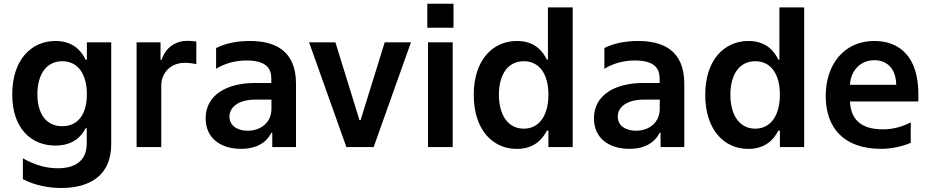

<svg xmlns="http://www.w3.org/2000/svg" viewBox="-20 -766 4841 1000"><path d="M298.3 213.1C453.1 213.1 559.3 144.2 559.3 -15.6V-545.5H432.5V-455.3H425.4C407.7 -494.7 365.1 -552.6 268.8 -552.6C142.8 -552.6 43.7 -453.8 43.7 -274.5C43.7 -96.6 142.8 -7.8 268.5 -7.8C361.9 -7.8 406.6 -57.9 425.4 -98H431.8V-19.9C431.8 80.6 360.4 110.4 280.9 110.4C221.2 110.4 162.3 94.1 99.1 58.6V167.3C164.1 200.6 235.8 213.1 298.3 213.1ZM304.3 -108.7C219.5 -108.7 174.7 -174.7 174.7 -275.2C174.7 -375.4 219.5 -447.1 304.3 -447.1C387.1 -447.1 432.5 -378.6 432.5 -274.9C432.5 -171.5 386.7 -108.7 304.3 -108.7Z M691.4 0H820V-320.7C820 -389.9 872.2 -438.9 942.8 -438.9C964.8 -438.9 991.5 -435 1002.5 -431.5V-549.7C990.8 -551.8 970.9 -553.3 956.3 -553.3C893.8 -553.3 841.6 -517.8 821.7 -454.5H816.1V-545.5H691.4Z M1235.4 9.2C1318.9 9.2 1369 -25.6 1393.8 -74.9H1398.1V0H1521.7V-330.3C1521.7 -509.2 1403.1 -552.6 1281.2 -552.6C1221.2 -552.6 1158.7 -542.6 1105.5 -516V-407.7C1145.2 -432.5 1199.2 -451 1264.9 -451C1396.7 -451 1393.1 -380.3 1393.1 -345.9V-333.8H1307.9C1161.2 -333.8 1051.1 -271.3 1051.1 -149.5C1051.1 -45.8 1129.6 9.2 1235.4 9.2ZM1269.9 -85.2C1213.4 -85.2 1175.1 -113.6 1175.1 -158.7C1175.1 -205.6 1218.4 -247.2 1311.8 -247.2H1393.8V-199.2C1393.8 -130.3 1341.3 -85.2 1269.9 -85.2Z M2120.4 -545.5H1983.7L1858 -140.3H1852.3L1726.9 -545.5H1589.8L1784.1 0H1926.1Z M2205.6 -746.4V-621.4H2342V-746.4ZM2209.2 0H2337.7V-545.5H2209.2Z M2672.2 9.6C2766 9.6 2808.2 -46.2 2828.5 -85.9H2836.3V0H2962.7V-727.3H2833.8V-455.3H2828.5C2808.9 -494.7 2768.8 -552.6 2672.6 -552.6C2546.5 -552.6 2447.4 -453.8 2447.4 -272C2447.4 -92.3 2543.7 9.6 2672.2 9.6ZM2708.1 -95.9C2623.2 -95.9 2578.5 -170.5 2578.5 -272.7C2578.5 -374.3 2622.5 -447.1 2708.1 -447.1C2790.8 -447.1 2836.3 -378.6 2836.3 -272.7C2836.3 -166.9 2790.1 -95.9 2708.1 -95.9Z M3257.8 9.2C3341.3 9.2 3391.3 -25.6 3416.2 -74.9H3420.5V0H3544V-330.3C3544 -509.2 3425.4 -552.6 3303.6 -552.6C3243.6 -552.6 3181.1 -542.6 3127.8 -516V-407.7C3167.6 -432.5 3221.6 -451 3287.3 -451C3419 -451 3415.5 -380.3 3415.5 -345.9V-333.8H3330.3C3183.6 -333.8 3073.5 -271.3 3073.5 -149.5C3073.5 -45.8 3152 9.2 3257.8 9.2ZM3292.3 -85.2C3235.8 -85.2 3197.4 -113.6 3197.4 -158.7C3197.4 -205.6 3240.8 -247.2 3334.2 -247.2H3416.2V-199.2C3416.2 -130.3 3363.6 -85.2 3292.3 -85.2Z M3877.8 9.6C3971.6 9.6 4013.8 -46.2 4034.1 -85.9H4041.9V0H4168.3V-727.3H4039.4V-455.3H4034.1C4014.6 -494.7 3974.4 -552.6 3878.2 -552.6C3752.1 -552.6 3653.1 -453.8 3653.1 -272C3653.1 -92.3 3749.3 9.6 3877.8 9.6ZM3913.7 -95.9C3828.8 -95.9 3784.1 -170.5 3784.1 -272.7C3784.1 -374.3 3828.1 -447.1 3913.7 -447.1C3996.4 -447.1 4041.9 -378.6 4041.9 -272.7C4041.9 -166.9 3995.7 -95.9 3913.7 -95.9Z M4763.1 -277C4763.1 -468 4666.9 -552.6 4534.1 -552.6C4371.8 -552.6 4280.5 -425.1 4280.5 -266.3C4280.5 -100.9 4374.3 9.2 4568.9 9.2C4622.5 9.2 4677.6 -2.8 4723.4 -22V-128.9C4681.5 -106.5 4632.1 -92.3 4578.1 -92.3C4456.3 -92.3 4410.9 -151.6 4407 -237.6H4763.1ZM4407 -324.2C4410.2 -393.8 4457.7 -452.4 4534.1 -452.4C4608.3 -452.4 4647.4 -398.4 4647.7 -324.2Z"/></svg>

Font: TID UI Semi Bold
Style: Regular
Weight: 600
Designer: The TID Project Authors
Foundry: Bakken & Bæck
Version: Version 1.001;hotconv 1.0.109;makeotfexe 2.5.65596